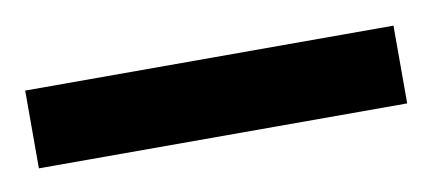

<svg xmlns="http://www.w3.org/2000/svg" viewBox="-27 -732 401 178"><g transform="rotate(-10 173.5 -642.5)"><path d="M0 -678.7H346.7V-605.5H0Z"/></g></svg>

Font: Andika New Basic
Style: Regular
Weight: 400
Designer: Victor Gaultney, Annie Olsen, Julie Remington, Don Collingsworth, Eric Hays
Foundry: SIL International
Version: Version 5.500